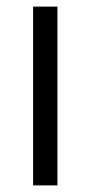

<svg xmlns="http://www.w3.org/2000/svg" viewBox="-20 -560 274 580"><path d="M153.5 0H80V-540H153.5Z"/></svg>

Font: CCSD_manrope
Style: Regular
Weight: 400
Designer: Mikhail Sharanda
Foundry: Mikhail Sharanda
Version: Version 4.503